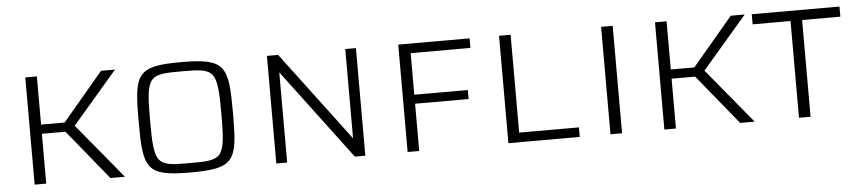

<svg xmlns="http://www.w3.org/2000/svg" viewBox="-39 -812 4650 1040"><g transform="rotate(-5 2286.0 -292.0)"><path d="M115 0H178V-271H306L527 0H606L359 -299L603 -583H527L306 -321H178V-583H115Z M962 8C1205 8 1219 -34 1219 -293C1219 -550 1205 -592 962 -592C720 -592 706 -550 706 -293C706 -34 720 8 962 8ZM962 -43C783 -43 768 -47 768 -293C768 -537 783 -542 962 -542C1141 -542 1156 -537 1156 -293C1156 -47 1141 -43 962 -43Z M1429 0H1488V-489H1489L1856 0H1913V-585H1855V-101H1854L1490 -585H1429Z M2143 0H2206V-257H2497V-306H2206V-532H2531V-584H2143ZM2691 0H3079V-52H2754V-584H2691Z M3246 0H3309V-584H3246Z M3539 0H3602V-271H3730L3951 0H4030L3783 -299L4027 -583H3951L3730 -321H3602V-583H3539Z M4271 0H4334V-526H4542V-581H4065V-526H4271Z"/></g></svg>

Font: Saira UNSAM Light SC
Style: Regular
Weight: 300
Designer: Hector Gatti with collaboration of the Omnibus-Type team
Foundry: Omnibus-Type
Version: Version 1.072;PS 001.072;hotconv 1.0.88;makeotf.lib2.5.64775